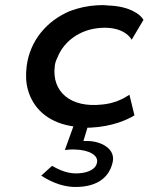

<svg xmlns="http://www.w3.org/2000/svg" viewBox="-20 -505 597 764"><path d="M198 -242C199 -254 203 -265 209 -277C231 -333 286 -381 362 -392C432 -402 483 -382 504 -347L551 -426C537 -450 493 -480 413 -483H411C396 -485 382 -485 367 -484C329 -482 293 -474 258 -461C168 -423 99 -345 86 -241C82 -207 83 -177 91 -148C111 -76 167 -21 260 -4L272 -2L238 92C248 91 262 89 279 90C331 91 376 112 365 146C357 174 319 185 282 185C239 185 204 164 187 155L144 194C168 209 218 239 280 239C376 239 418 193 429 137C438 87 383 56 326 56H312L328 3H339C427 -1 488 -29 515 -46L495 -128L492 -126C469 -111 433 -93 386 -89C262 -75 185 -139 198 -242Z"/></svg>

Font: Bluebird
Style: LiExtObl
Weight: 300
Designer: Jasper
Foundry: Cannot Into Space Fonts
Version: Version 0.98